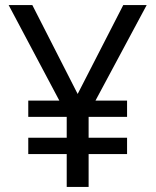

<svg xmlns="http://www.w3.org/2000/svg" viewBox="-20 -734 612 754"><path d="M285 -365 464 -714H556L355 -339H479V-275H328V-193H479V-129H328V0H242V-129H91V-193H242V-275H91V-339H213L14 -714H107Z"/></svg>

Font: Noto Sans Balinese
Style: Regular
Weight: 400
Designer: Aditya Bayu, David Williams
Foundry: David Williams
Version: Version 2.003